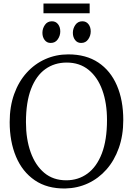

<svg xmlns="http://www.w3.org/2000/svg" viewBox="-20 -1060 756 1091"><path d="M351 11Q248 12.5 177.5 -35.8Q107 -84 71 -169.8Q35 -255.5 35 -366Q35 -454.5 60.5 -525.5Q86 -596.5 131.8 -647Q177.5 -697.5 238 -724.2Q298.5 -751 368 -751Q469 -751 538.5 -704.8Q608 -658.5 644.2 -574.5Q680.5 -490.5 680.5 -378Q680.5 -290.5 655.2 -219.2Q630 -148 585 -97Q540 -46 480.2 -18.2Q420.5 9.5 351 11ZM356 -35.5Q425 -35.5 477.2 -73.8Q529.5 -112 558.8 -188.2Q588 -264.5 588 -378Q588 -474 561.5 -547.5Q535 -621 483.8 -662.8Q432.5 -704.5 359 -704.5Q289.5 -704.5 237.5 -667.2Q185.5 -630 156.5 -554.8Q127.5 -479.5 127.5 -366Q127.5 -270 154 -195.5Q180.5 -121 231.2 -78.2Q282 -35.5 356 -35.5ZM267.5 -816Q246.5 -816 233.8 -832.5Q221 -849 221 -873.5Q221 -898 235.2 -918.5Q249.5 -939 274.5 -939H275.5Q297 -939 309.8 -922.5Q322.5 -906 322.5 -881.5Q322.5 -857 308.2 -836.5Q294 -816 268.5 -816ZM440.5 -816Q419.5 -816 406.8 -832.5Q394 -849 394 -873.5Q394 -898 408.2 -918.5Q422.5 -939 447.5 -939H448.5Q470 -939 482.8 -922.5Q495.5 -906 495.5 -881.5Q495.5 -857 481.2 -836.5Q467 -816 441.5 -816ZM489.5 -1040V-984.5H227V-1040Z"/></svg>

Font: Merriweather 20pt Light
Style: Regular
Weight: 300
Version: Version 2.100